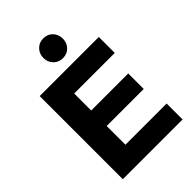

<svg xmlns="http://www.w3.org/2000/svg" viewBox="-269 -1044 1153 1153"><g transform="rotate(-45 307.0 -468.0)"><path d="M67.5 0V-706H225V0ZM188 0V-135.5H575V0ZM188 -294.5V-426H539.5V-294.5ZM188 -570.5V-706H569.5V-570.5ZM327.5 -768Q292 -768 268.5 -792.2Q245 -816.5 245 -852Q245 -887.5 268.5 -911.8Q292 -936 327.5 -936Q364 -936 387 -911.8Q410 -887.5 410 -852Q410 -816.5 387 -792.2Q364 -768 327.5 -768Z"/></g></svg>

Font: Outfit Thin
Style: Regular
Weight: 100
Designer: Rodrigo Fuenzalida
Foundry: fragTYPE
Version: Version 1.100;gftools[0.9.27]